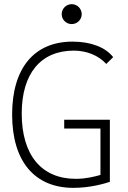

<svg xmlns="http://www.w3.org/2000/svg" viewBox="-20 -906 626 936"><path d="M337.9 9.8C420.4 9.8 488.3 -10.7 515.6 -19.5V-322.3H293V-279.3H469.7V-53.2C440.4 -44.9 399.4 -34.2 349.6 -34.2C182.1 -34.2 85.9 -150.4 85.9 -352.5C85.9 -547.4 178.7 -659.2 339.8 -659.2C402.8 -659.2 460.4 -635.7 498 -594.2L531.7 -627.4C494.1 -675.8 422.4 -703.1 334 -703.1C146.5 -703.1 39.1 -573.7 39.1 -347.7C39.1 -120.6 147.9 9.8 337.9 9.8ZM329.6 -788.6C356.4 -788.6 378.4 -810.1 378.4 -836.9C378.4 -863.8 356.4 -885.7 329.6 -885.7C302.7 -885.7 280.8 -863.8 280.8 -836.9C280.8 -810.1 302.7 -788.6 329.6 -788.6Z"/></svg>

Font: Cascadia Mono PL ExtraLight
Style: Regular
Weight: 200
Monospace: yes
Designer: Aaron Bell
Foundry: Saja Typeworks
Version: Version 2404.023